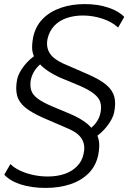

<svg xmlns="http://www.w3.org/2000/svg" viewBox="-20 -733 632 941"><path d="M204 188Q135 188 82 171Q29 154 1 123L31 71Q50 90 79 103.5Q108 117 143 124.5Q178 132 214 132Q260 132 296.5 119.5Q333 107 358 81.5Q383 56 390 19Q399 -21 381.5 -51Q364 -81 318 -101L193 -155Q136 -180 104.5 -205.5Q73 -231 64 -264Q55 -297 64 -344Q71 -376 98.5 -411Q126 -446 164 -469L152 -446Q142 -463 138.5 -485Q135 -507 142 -548Q153 -603 188.5 -639.5Q224 -676 277.5 -694.5Q331 -713 395 -713Q460 -713 511.5 -695.5Q563 -678 589 -650L559 -598Q529 -626 482 -641.5Q435 -657 386 -657Q343 -657 306.5 -644.5Q270 -632 246 -606.5Q222 -581 213 -543Q205 -503 223 -473.5Q241 -444 289 -422L411 -369Q470 -343 500.5 -317.5Q531 -292 540 -259.5Q549 -227 539 -180Q532 -150 505 -115Q478 -80 440 -56L452 -78Q461 -64 465 -40.5Q469 -17 462 24Q451 79 415 115.5Q379 152 324.5 170Q270 188 204 188ZM131 -342Q126 -311 133.5 -289Q141 -267 166.5 -248.5Q192 -230 235 -212L328 -173Q369 -155 397 -134.5Q425 -114 437 -94H410Q435 -110 451.5 -132.5Q468 -155 473 -183Q478 -211 471.5 -232.5Q465 -254 440.5 -273.5Q416 -293 370 -313L276 -352Q236 -370 207.5 -390.5Q179 -411 166 -431L193 -430Q168 -413 152.5 -391Q137 -369 131 -342Z"/></svg>

Font: Nunito Sans 7pt SemiExpanded Light
Style: Italic
Weight: 300
Width: 6
Italic angle: -9°
Designer: Vernon Adams
Foundry: Vernon Adams
Version: Version 3.101;gftools[0.9.27]